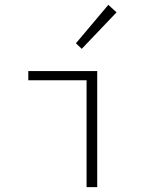

<svg xmlns="http://www.w3.org/2000/svg" viewBox="-20 -774 640 794"><path d="M338 0V-442H97V-480H382V0ZM318 -572 294 -595 428 -754 462 -723Z"/></svg>

Font: TypoPRO Source Code Pro
Style: Regular
Weight: 300
Monospace: yes
Designer: Paul D. Hunt, Teo Tuominen
Foundry: Adobe Systems Incorporated
Version: Version 2.010;PS 1.0;hotconv 1.0.84;makeotf.lib2.5.63406